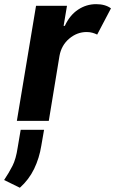

<svg xmlns="http://www.w3.org/2000/svg" viewBox="-65 -573 546 910"><path d="M14.9 0 105.8 -545.5H252.5L236.5 -450.3H242.2Q265.6 -501.1 304.9 -527.2Q344.1 -553.3 390.6 -553.3Q433.9 -553.3 460.9 -533.4L395.6 -409.1Q385.7 -414.1 373.4 -417.6Q361.2 -421.2 345.5 -421.2Q300.1 -421.2 263.1 -389.9Q226.2 -358.7 217 -308.6L166.2 0ZM143.8 42.3 130.7 117.9Q121.4 176.1 96.8 227.3Q72.1 278.4 29.1 316.8L-45.5 280.2Q-22.4 245.7 -5.9 213.2Q10.7 180.8 18.8 126.1L33 42.3Z"/></svg>

Font: Inter UI
Style: Bold Italic
Weight: 700
Italic angle: 9.39999°
Designer: Rasmus Andersson
Foundry: rsms
Version: 3.2;8d6f07862